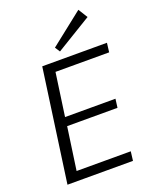

<svg xmlns="http://www.w3.org/2000/svg" viewBox="-169 -1030 890 1121"><g transform="rotate(-20 275.5 -469.0)"><path d="M112 -57H465L458 0H51L149 -700H551L544 -643H195L217 -688L169 -349L157 -376H486L479 -322H149L170 -349L122 -12ZM496 -880 276 -746 256 -777 460 -938Z"/></g></svg>

Font: Pathway Extreme 28pt Light
Style: Italic
Weight: 300
Italic angle: -8°
Designer: Eduardo Rodriguez Tunni
Foundry: Eduardo Rodriguez Tunni
Version: Version 1.001;gftools[0.9.26]